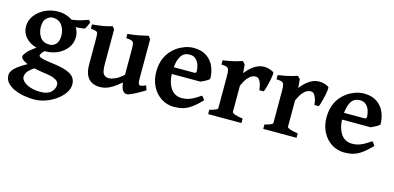

<svg xmlns="http://www.w3.org/2000/svg" viewBox="-66 -861 3068 1494"><g transform="rotate(15 1468.0 -114.5)"><path d="M246.6 240.7Q208.5 240.7 166.7 233.4Q125 226.1 88.9 210.2Q52.7 194.3 30 169.2Q7.3 144 7.3 108.4Q7.3 92.3 17.3 75Q27.3 57.6 53.7 36.4Q80.1 15.1 129.9 -12.2Q74.2 -34.7 74.2 -60.1Q74.2 -71.3 94.2 -95.7Q114.3 -120.1 163.1 -153.3Q108.4 -168.5 75 -205.3Q41.5 -242.2 41.5 -293.9Q41.5 -341.8 71.3 -381.6Q101.1 -421.4 149.9 -445.1Q198.7 -468.8 255.4 -468.8Q289.1 -468.8 318.4 -459.5Q347.7 -450.2 371.1 -434.6Q413.1 -439.9 448 -450.7Q482.9 -461.4 502.4 -468.8L516.1 -450.7Q512.7 -439.9 504.6 -423.3Q496.6 -406.7 488.3 -394.5Q471.7 -391.6 454.6 -389.6Q437.5 -387.7 417 -386.7Q438.5 -351.6 438.5 -313Q438.5 -263.2 410.4 -225.1Q382.3 -187 336.2 -165.5Q290 -144 235.8 -144H231Q212.4 -127 207.3 -116.5Q202.1 -106 202.1 -103Q202.1 -97.2 208.5 -91.8Q214.8 -86.4 238.3 -80.8Q261.7 -75.2 312.5 -68.4Q389.2 -59.1 431.2 -43.2Q473.1 -27.3 490 -4.2Q506.8 19 506.8 51.3Q506.8 85.9 484.1 119.6Q461.4 153.3 423.6 180.7Q385.7 208 339.6 224.4Q293.5 240.7 246.6 240.7ZM254.9 -202.6Q283.7 -202.6 304.9 -224.9Q326.2 -247.1 326.2 -293Q326.2 -342.3 300.3 -377.4Q274.4 -412.6 225.1 -412.6Q201.2 -412.6 177.5 -390.1Q153.8 -367.7 153.8 -321.8Q153.8 -272.9 178.2 -237.8Q202.6 -202.6 254.9 -202.6ZM280.8 170.9Q338.4 170.9 365.7 144.5Q393.1 118.2 393.1 84Q393.1 71.3 384.3 59.3Q375.5 47.4 349.4 37.1Q323.2 26.9 271.5 20.5Q248 17.6 227.5 13.7Q207 9.8 189 5.9Q144 37.1 134.3 56.2Q124.5 75.2 124.5 89.4Q124.5 110.8 145 129.6Q165.5 148.4 200.9 159.7Q236.3 170.9 280.8 170.9Z M716.3 14.6Q686 14.6 657.7 2.4Q629.4 -9.8 611.1 -42.5Q592.8 -75.2 592.8 -136.2V-336.4Q592.8 -367.7 590.6 -381.1Q588.4 -394.5 576.2 -398.9Q564 -403.3 533.7 -406.2V-440.4Q582.5 -444.8 617.4 -450.4Q652.3 -456.1 692.9 -468.8L710 -446.3V-167Q710 -106.4 724.9 -88.1Q739.7 -69.8 766.6 -69.8Q787.1 -69.8 815.2 -81.5Q843.3 -93.3 883.3 -127.9V-336.4Q883.3 -365.7 879.6 -380.1Q876 -394.5 862.5 -399.7Q849.1 -404.8 818.8 -406.2V-440.4Q867.7 -444.8 907.5 -452.4Q947.3 -460 982.4 -468.8L1000.5 -446.3V-138.7Q1000.5 -108.9 1002.9 -96.9Q1005.4 -85 1011.7 -80.1Q1017.6 -76.7 1028.1 -78.6Q1038.6 -80.6 1063.5 -91.3L1075.7 -54.7Q1051.8 -39.1 1022.2 -22.9Q992.7 -6.8 968.5 3.9Q944.3 14.6 936 14.6Q918.9 14.6 904.1 -0.7Q889.2 -16.1 883.3 -66.4Q842.8 -31.2 813 -13.9Q783.2 3.4 760.3 9Q737.3 14.6 716.3 14.6Z M1314.5 14.6Q1259.3 14.6 1213.1 -14.2Q1167 -43 1139.4 -95Q1111.8 -147 1111.8 -215.8Q1111.8 -349.6 1212.4 -422.9Q1238.3 -441.9 1274.2 -455.3Q1310.1 -468.8 1347.2 -468.8Q1411.1 -468.8 1452.1 -440.7Q1493.2 -412.6 1512.7 -366.9Q1532.2 -321.3 1532.2 -268.6Q1523.4 -258.8 1501.5 -246.8Q1479.5 -234.9 1463.9 -228.5H1232.9Q1235.4 -158.2 1266.8 -112.8Q1298.3 -67.4 1355.5 -67.4Q1376 -67.4 1395.5 -71.3Q1415 -75.2 1440.4 -87.6Q1465.8 -100.1 1503.9 -126.5Q1510.3 -123 1518.8 -111.1Q1527.3 -99.1 1529.3 -95.2Q1484.4 -49.3 1450.7 -25.9Q1417 -2.4 1385.3 6.1Q1353.5 14.6 1314.5 14.6ZM1234.4 -283.2H1397Q1408.2 -283.2 1411.9 -286.9Q1415.5 -290.5 1415.5 -300.8Q1415.5 -320.3 1408 -345.9Q1400.4 -371.6 1381.8 -390.9Q1363.3 -410.2 1329.6 -410.2Q1284.2 -410.2 1262 -376Q1239.7 -341.8 1234.4 -283.2Z M1587.4 0V-35.6Q1651.9 -50.3 1651.9 -65.4V-324.2Q1651.9 -356.4 1648.4 -369.1Q1645 -381.8 1640.6 -386.2Q1634.3 -393.1 1624.5 -395.5Q1614.7 -397.9 1587.4 -399.4V-433.6Q1623 -439 1647.2 -443.6Q1671.4 -448.2 1692.9 -454.1Q1714.4 -460 1741.2 -468.8L1761.7 -448.2L1768.1 -377.4Q1794.4 -415 1833.3 -441.9Q1872.1 -468.8 1914.1 -468.8Q1953.6 -468.8 1991.2 -447.3Q1995.6 -444.3 1993.7 -423.8Q1991.7 -403.3 1985.8 -375.5Q1980 -347.7 1972.7 -321.8Q1965.3 -295.9 1959.5 -282.7H1923.8Q1920.4 -322.3 1907 -350.3Q1893.6 -378.4 1869.6 -378.4Q1856.9 -378.4 1840.8 -371.3Q1824.7 -364.3 1806.6 -343Q1788.6 -321.8 1769 -278.8V-65.4Q1769 -58.1 1789.3 -50.3Q1809.6 -42.5 1855.5 -35.6V0Z M2031.2 0V-35.6Q2095.7 -50.3 2095.7 -65.4V-324.2Q2095.7 -356.4 2092.3 -369.1Q2088.9 -381.8 2084.5 -386.2Q2078.1 -393.1 2068.4 -395.5Q2058.6 -397.9 2031.2 -399.4V-433.6Q2066.9 -439 2091.1 -443.6Q2115.2 -448.2 2136.7 -454.1Q2158.2 -460 2185.1 -468.8L2205.6 -448.2L2211.9 -377.4Q2238.3 -415 2277.1 -441.9Q2315.9 -468.8 2357.9 -468.8Q2397.5 -468.8 2435.1 -447.3Q2439.5 -444.3 2437.5 -423.8Q2435.5 -403.3 2429.7 -375.5Q2423.8 -347.7 2416.5 -321.8Q2409.2 -295.9 2403.3 -282.7H2367.7Q2364.3 -322.3 2350.8 -350.3Q2337.4 -378.4 2313.5 -378.4Q2300.8 -378.4 2284.7 -371.3Q2268.6 -364.3 2250.5 -343Q2232.4 -321.8 2212.9 -278.8V-65.4Q2212.9 -58.1 2233.2 -50.3Q2253.4 -42.5 2299.3 -35.6V0Z M2686 14.6Q2630.9 14.6 2584.7 -14.2Q2538.6 -43 2511 -95Q2483.4 -147 2483.4 -215.8Q2483.4 -349.6 2584 -422.9Q2609.9 -441.9 2645.8 -455.3Q2681.6 -468.8 2718.8 -468.8Q2782.7 -468.8 2823.7 -440.7Q2864.7 -412.6 2884.3 -366.9Q2903.8 -321.3 2903.8 -268.6Q2895 -258.8 2873 -246.8Q2851.1 -234.9 2835.4 -228.5H2604.5Q2606.9 -158.2 2638.4 -112.8Q2669.9 -67.4 2727.1 -67.4Q2747.6 -67.4 2767.1 -71.3Q2786.6 -75.2 2812 -87.6Q2837.4 -100.1 2875.5 -126.5Q2881.8 -123 2890.4 -111.1Q2898.9 -99.1 2900.9 -95.2Q2856 -49.3 2822.3 -25.9Q2788.6 -2.4 2756.8 6.1Q2725.1 14.6 2686 14.6ZM2606 -283.2H2768.6Q2779.8 -283.2 2783.4 -286.9Q2787.1 -290.5 2787.1 -300.8Q2787.1 -320.3 2779.5 -345.9Q2772 -371.6 2753.4 -390.9Q2734.9 -410.2 2701.2 -410.2Q2655.8 -410.2 2633.5 -376Q2611.3 -341.8 2606 -283.2Z"/></g></svg>

Font: David Libre
Style: Bold
Weight: 700
Designer: Ismar David, J. Victor Gaultney, Annie Olsen and Meir Sadan
Foundry: Monotype Imaging Inc. & SIL International
Version: Version 1.100; ttfautohint (v1.8.4.7-5d5b)